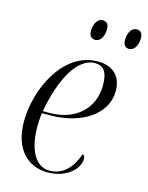

<svg xmlns="http://www.w3.org/2000/svg" viewBox="-113 -807 685 888"><g transform="rotate(15 229.5 -363.0)"><path d="M419 -639C442 -639 459 -665 459 -701C459 -726 447 -736 430 -736C403 -736 390 -704 390 -675C390 -649 402 -639 419 -639ZM257 -639C280 -639 297 -665 297 -701C297 -726 285 -736 267 -736C241 -736 227 -704 227 -675C227 -649 239 -639 257 -639ZM202 10C297 10 349 -50 349 -92C349 -105 344 -111 338 -114C316 -50 276 0 208 0C143 0 102 -69 102 -184C102 -205 104 -236 107 -248H146C295 -248 410 -323 410 -435C410 -505 368 -546 296 -546C127 -546 36 -340 36 -190C36 -57 107 10 202 10ZM141 -258H108C135 -408 197 -535 284 -535C326 -535 346 -508 346 -445C346 -333 263 -258 141 -258Z"/></g></svg>

Font: Noto Serif Display SemiCondensed Light
Style: Italic
Weight: 300
Width: 4
Italic angle: -12°
Designer: Monotype Design Team
Foundry: Monotype Imaging Inc.
Version: Version 2.009